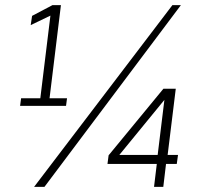

<svg xmlns="http://www.w3.org/2000/svg" viewBox="-20 -731 848 751"><path d="M446.8 -125H596.7L623 -340.3ZM113.3 0 654.3 -710.9H687.5L153.8 0ZM582.5 0 593.3 -89.8H400.4L404.8 -123.5L619.1 -383.8H667.5L635.7 -125H676.3L671.4 -89.8H629.4L618.7 0ZM58.6 -316.9 62.5 -346.7H137.7L177.2 -669.9L100.1 -632.8L105.5 -668.9L185.1 -710.9H218.3L173.8 -346.7H242.2L238.3 -316.9Z"/></svg>

Font: Muli
Style: ExtraLightItalic
Weight: 200
Italic angle: -7°
Designer: Vernon Adams
Foundry: newtypography
Version: Version 2.0; ttfautohint (v1.00rc1.2-2d82) -l 8 -r 50 -G 200